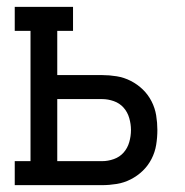

<svg xmlns="http://www.w3.org/2000/svg" viewBox="-20 -540 540 560"><path d="M23 0V-70H69V-450H23V-520H193V-450H147V-321H278Q299 -321 320.5 -317.5Q342 -314 361.5 -304Q381 -294 396.5 -279Q412 -264 422 -244.5Q432 -225 435.5 -203.5Q439 -182 439 -161Q439 -139 435.5 -117.5Q432 -96 422 -76.5Q412 -57 396.5 -42Q381 -27 361.5 -17Q342 -7 320.5 -3.5Q299 0 278 0ZM147 -70H278Q295 -70 312 -76Q329 -82 340.5 -95Q352 -108 357 -125.5Q362 -143 362 -161Q362 -178 357 -195.5Q352 -213 340.5 -226Q329 -239 312 -245Q295 -251 278 -251H147Z"/></svg>

Font: Iosevka Curly Slab
Style: Regular
Weight: 400
Monospace: yes
Designer: Belleve Invis
Foundry: Belleve Invis
Version: Version 22.1.2; ttfautohint (v1.8.4)